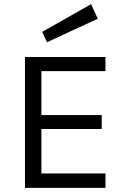

<svg xmlns="http://www.w3.org/2000/svg" viewBox="-20 -903 602 923"><path d="M183 -750 418 -883 450 -813 206 -700ZM100 0V-629H487V-561H179V-350H469V-283H179V-69H487V0Z"/></svg>

Font: Karmilla
Style: Regular
Weight: 400
Designer: Jonathan Pinhorn
Version: Version 1.000